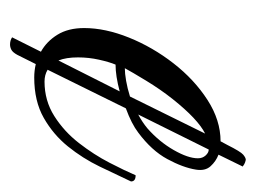

<svg xmlns="http://www.w3.org/2000/svg" viewBox="-82 -364 498 373"><g transform="rotate(90 166.5 -178.0)"><path d="M53 47 81 -9Q61 -20 48 -41Q35 -62 35 -93Q35 -134 53.5 -180Q72 -226 103.5 -266.5Q135 -307 174.5 -332.5Q214 -358 255 -358L262 -371Q275 -397 281 -402Q287 -407 291 -407Q296 -406 299.5 -404Q303 -402 304 -401L281 -354Q294 -349 303.5 -338.5Q313 -328 310 -310Q306 -285 289.5 -254.5Q273 -224 238 -198Q221 -185 191 -174L116 -22Q126 -16 139 -16Q176 -16 206 -35Q236 -54 258.5 -83Q281 -112 296.5 -142Q312 -172 321 -193Q333 -193 333 -184Q320 -156 304 -123Q288 -90 265 -61.5Q242 -33 209.5 -14.5Q177 4 131 4Q118 4 105 1L87 37Q82 46 77 48.5Q72 51 67 51Q59 51 53 47ZM288 -314Q288 -323 282.5 -329Q277 -335 271 -335L203 -198Q218 -206 230 -216Q256 -239 272 -267Q288 -295 288 -314ZM113 -172Q123 -172 137.5 -174.5Q152 -177 168 -182L240 -328Q212 -314 173 -265Q154 -241 137 -213Q120 -185 113 -172ZM92 -81Q92 -58 98 -43L158 -162Q128 -154 106 -154Q101 -142 96.5 -122Q92 -102 92 -81Z"/></g></svg>

Font: Great Vibes
Style: Regular
Weight: 400
Designer: Robert E. Leuschke, Viktoriya Grabowska, Viviana Monsalve, Eben Sorkin
Foundry: Robert E. Leuschke
Version: Version 1.103; ttfautohint (v1.8.4.7-5d5b)